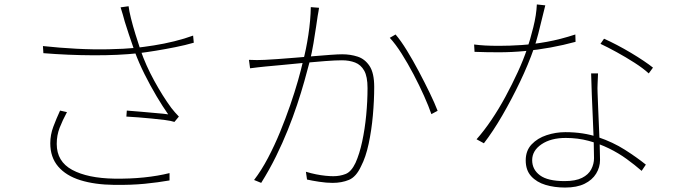

<svg xmlns="http://www.w3.org/2000/svg" viewBox="-20 -806 3040 863"><path d="M541 -708Q537 -723 532 -740.5Q527 -758 522 -773L558 -778Q560 -759 568.5 -724.5Q577 -690 589 -651.5Q601 -613 612 -580Q635 -513 673 -443.5Q711 -374 750 -321Q758 -311 766.5 -301Q775 -291 784 -282L764 -258Q749 -263 722 -266.5Q695 -270 663.5 -273Q632 -276 601.5 -278.5Q571 -281 548 -282L550 -309Q582 -307 617 -303.5Q652 -300 684 -297.5Q716 -295 736 -292Q712 -326 684 -373Q656 -420 630 -472Q604 -524 586 -573Q570 -618 559 -652Q548 -686 541 -708ZM173 -599Q247 -591 322.5 -587Q398 -583 468 -584.5Q538 -586 592 -591Q627 -595 672 -602Q717 -609 763.5 -620.5Q810 -632 848 -646L851 -614Q813 -603 768 -594Q723 -585 680 -578Q637 -571 604 -567Q513 -557 399.5 -557.5Q286 -558 175 -567ZM281 -302Q261 -265 248 -231.5Q235 -198 235 -159Q235 -80 304.5 -42.5Q374 -5 494 -3Q565 -2 627.5 -8.5Q690 -15 742 -28V5Q691 14 630.5 20Q570 26 493 25Q406 24 341.5 4Q277 -16 241.5 -57.5Q206 -99 206 -162Q206 -200 219.5 -236Q233 -272 250 -309Z M1414 -771Q1413 -763 1411.5 -754.5Q1410 -746 1408 -735Q1406 -722 1401 -687.5Q1396 -653 1389 -611.5Q1382 -570 1373 -533Q1362 -491 1348 -441Q1334 -391 1315.5 -335.5Q1297 -280 1273.5 -221.5Q1250 -163 1220.5 -103Q1191 -43 1154 16L1122 3Q1155 -40 1184.5 -96Q1214 -152 1239 -213Q1264 -274 1284.5 -333.5Q1305 -393 1319.5 -444Q1334 -495 1342 -531Q1356 -583 1366 -649Q1376 -715 1377 -774ZM1758 -651Q1782 -623 1809 -579Q1836 -535 1862.5 -485Q1889 -435 1911.5 -388.5Q1934 -342 1947 -308L1919 -293Q1907 -328 1886 -375Q1865 -422 1839 -471.5Q1813 -521 1785.5 -564.5Q1758 -608 1732 -636ZM1099 -537Q1119 -536 1135 -536Q1151 -536 1171 -537Q1192 -538 1227.5 -540.5Q1263 -543 1305.5 -546.5Q1348 -550 1389.5 -553.5Q1431 -557 1465.5 -559.5Q1500 -562 1518 -562Q1555 -562 1587.5 -551.5Q1620 -541 1641 -509.5Q1662 -478 1662 -415Q1662 -355 1656 -287.5Q1650 -220 1637 -159.5Q1624 -99 1603 -59Q1581 -11 1548.5 2.5Q1516 16 1475 16Q1447 16 1414.5 11Q1382 6 1360 1L1355 -34Q1378 -27 1400.5 -22.5Q1423 -18 1443 -16Q1463 -14 1478 -14Q1508 -14 1533.5 -24Q1559 -34 1578 -74Q1596 -114 1608 -170Q1620 -226 1626 -288.5Q1632 -351 1632 -410Q1632 -462 1617 -488.5Q1602 -515 1576 -525Q1550 -535 1517 -535Q1489 -535 1442 -531.5Q1395 -528 1342 -523Q1289 -518 1243.5 -513.5Q1198 -509 1173 -507Q1160 -506 1140 -503.5Q1120 -501 1104 -499Z M2111 -606Q2134 -603 2160 -601.5Q2186 -600 2223 -600Q2270 -600 2323.5 -603.5Q2377 -607 2438 -618Q2499 -629 2566 -651L2567 -618Q2512 -603 2454.5 -592.5Q2397 -582 2338.5 -576.5Q2280 -571 2222 -571Q2197 -571 2167 -571.5Q2137 -572 2113 -573ZM2431 -782Q2425 -760 2417 -725.5Q2409 -691 2399.5 -654.5Q2390 -618 2380 -589Q2355 -517 2317.5 -438.5Q2280 -360 2238 -287.5Q2196 -215 2155 -162L2122 -180Q2155 -217 2188.5 -266.5Q2222 -316 2252 -371.5Q2282 -427 2307.5 -482.5Q2333 -538 2349 -586Q2363 -627 2377 -683Q2391 -739 2393 -786ZM2668 -476Q2667 -446 2666 -428Q2665 -410 2666 -389Q2667 -362 2668.5 -323Q2670 -284 2672 -240.5Q2674 -197 2675.5 -156.5Q2677 -116 2677 -87Q2677 -54 2659.5 -25.5Q2642 3 2607.5 20Q2573 37 2520 37Q2472 37 2432 25Q2392 13 2367.5 -14Q2343 -41 2343 -85Q2343 -129 2369.5 -157Q2396 -185 2437 -198.5Q2478 -212 2521 -212Q2602 -212 2668.5 -189.5Q2735 -167 2788.5 -133Q2842 -99 2883 -66L2864 -38Q2833 -65 2796.5 -91.5Q2760 -118 2717 -139Q2674 -160 2625.5 -173Q2577 -186 2523 -186Q2456 -186 2414 -157.5Q2372 -129 2372 -86Q2372 -44 2407 -18Q2442 8 2518 8Q2567 8 2596 -6.5Q2625 -21 2637.5 -45Q2650 -69 2650 -95Q2650 -130 2648.5 -177Q2647 -224 2644.5 -276.5Q2642 -329 2640 -381Q2638 -433 2637 -476ZM2896 -476Q2871 -499 2832 -524Q2793 -549 2752 -571.5Q2711 -594 2679 -609L2695 -632Q2722 -620 2753.5 -603.5Q2785 -587 2816 -568.5Q2847 -550 2873 -532.5Q2899 -515 2915 -502Z"/></svg>

Font: Noto Sans HK Thin
Style: Regular
Weight: 100
Designer: Ryoko NISHIZUKA 西塚涼子 (kana, bopomofo & ideographs); Paul D. Hunt (Latin, Greek & Cyrillic); Sandoll Communications 산돌커뮤니
Foundry: Adobe
Version: Version 2.004-H2;hotconv 1.0.118;makeotfexe 2.5.65603